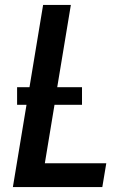

<svg xmlns="http://www.w3.org/2000/svg" viewBox="-20 -755 540 775"><path d="M32 0 87 -332H49V-403H99L154 -735H266L211 -403H311V-332H200L161 -96H409L393 0Z"/></svg>

Font: Iosevka SS04 Oblique
Style: Bold
Weight: 700
Italic angle: -9°
Monospace: yes
Designer: Belleve Invis
Foundry: Belleve Invis
Version: Version 19.0.0; ttfautohint (v1.8.4)